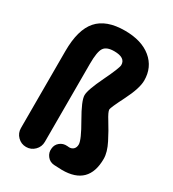

<svg xmlns="http://www.w3.org/2000/svg" viewBox="-186 -861 873 971"><g transform="rotate(30 250.0 -375.0)"><path d="M384.8 -375Q384.8 -361.3 409.7 -321.8Q434.6 -282.2 460 -232.4Q485.4 -182.6 485.4 -144.5Q485.4 10.7 330.1 9.8Q317.4 9.8 283.2 7.8Q257.8 5.9 242.7 -13.7Q227.5 -33.2 230.5 -57.6Q232.4 -81.1 250.5 -95.7Q268.6 -110.4 293 -108.4Q294.9 -108.4 299.3 -107.9Q303.7 -107.4 304.7 -107.4Q320.3 -107.4 330.1 -117.2Q339.8 -127 339.8 -144.5Q339.8 -170.9 290 -256.8Q240.2 -342.8 240.2 -375Q240.2 -406.2 282.7 -494.1Q325.2 -582 325.2 -599.6Q325.2 -642.6 259.8 -642.6Q215.8 -642.6 200.2 -619.6Q184.6 -596.7 184.6 -525.4V-70.3Q184.6 -41 164.1 -20.5Q143.6 0 114.7 0Q85.9 0 65.4 -20.5Q44.9 -41 44.9 -70.3V-519.5Q44.9 -644.5 95.7 -702.1Q146.5 -759.8 254.9 -759.8Q352.5 -759.8 408.7 -713.4Q464.8 -667 464.8 -589.8Q464.8 -543.9 424.8 -464.8Q384.8 -385.7 384.8 -375Z"/></g></svg>

Font: Rounded-X Mgen+ 1m bold
Style: Bold
Weight: 700
Designer: [Source Han Sans]
Ryoko NISHIZUKA  (kana & ideographs); Paul D. Hunt (Latin, Greek & Cyrillic); Wenlong ZHANG  (bopomofo
Version: Version 1.059.20150602